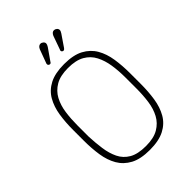

<svg xmlns="http://www.w3.org/2000/svg" viewBox="-225 -864 974 974"><g transform="rotate(-45 262.0 -377.0)"><path d="M466 -336Q466 -391 458.5 -440Q451 -489 429.5 -526Q408 -563 368 -584.5Q328 -606 262 -606Q197 -606 156.5 -585Q116 -564 94.5 -526.5Q73 -489 65.5 -440.5Q58 -392 58 -336V-260Q58 -205 65.5 -156Q73 -107 94.5 -70Q116 -33 156 -11.5Q196 10 262 10Q327 10 367.5 -11Q408 -32 429.5 -69.5Q451 -107 458.5 -156Q466 -205 466 -260ZM90 -257V-339Q90 -385 96 -428Q102 -471 120 -504.5Q138 -538 172 -558Q206 -578 262 -578Q318 -578 352 -558.5Q386 -539 403.5 -505Q421 -471 427.5 -428.5Q434 -386 434 -339V-257Q434 -211 428 -168Q422 -125 404 -91.5Q386 -58 352 -38Q318 -18 262 -18Q204 -18 170.5 -37.5Q137 -57 120.5 -91Q104 -125 98 -168Q92 -211 90 -257ZM250 -764Q243 -764 237.5 -759.5Q232 -755 228 -746L201 -673Q200 -672 200 -670Q200 -668 200 -666Q200 -662 203.5 -659Q207 -656 211 -656Q214 -656 216.5 -657.5Q219 -659 221 -663L265 -726Q272 -737 272 -744Q272 -752 265 -758Q258 -764 250 -764ZM347 -764Q340 -764 334.5 -759.5Q329 -755 325 -746L299 -673Q297 -671 297 -666Q297 -662 300.5 -659Q304 -656 308 -656Q311 -656 313.5 -657.5Q316 -659 319 -663L362 -726Q369 -736 369 -744Q369 -752 362 -758Q355 -764 347 -764Z"/></g></svg>

Font: Beiruti ExtraLight
Style: Regular
Weight: 250
Designer: Arlette Boutros
Foundry: Boutros
Version: Version 1.41